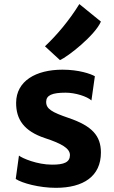

<svg xmlns="http://www.w3.org/2000/svg" viewBox="-20 -902 552 930"><path d="M270.5 -610.8C309.6 -627.9 439.9 -730.5 468.8 -797.4L364.3 -882.3C314.5 -801.3 252.9 -729.5 197.8 -677.7ZM56.2 -35.2C86.4 -15.1 169.4 7.8 250.5 7.8C384.3 7.8 468.8 -48.3 468.8 -163.1C468.8 -244.6 425.8 -292 312.5 -330.6C231 -358.4 203.1 -374.5 203.6 -409.2C204.1 -440.4 231.9 -453.1 297.9 -453.1C344.7 -453.1 401.4 -435.1 422.9 -415.5L439.5 -532.7C419.4 -544.4 361.8 -564.5 282.7 -564.5C153.8 -564.5 58.6 -509.8 58.1 -404.3C57.6 -323.7 96.2 -266.6 198.2 -232.9C278.8 -206.5 318.8 -183.1 318.8 -150.9C318.8 -116.7 291 -104 231.4 -104.5C160.2 -104.5 87.9 -135.3 71.8 -148.4Z"/></svg>

Font: Merriweather Sans
Style: Bold
Weight: 700
Designer: Eben Sorkin ( eben@eyebytes.com )
Foundry: Eben Sorkin
Version: Version 1.003